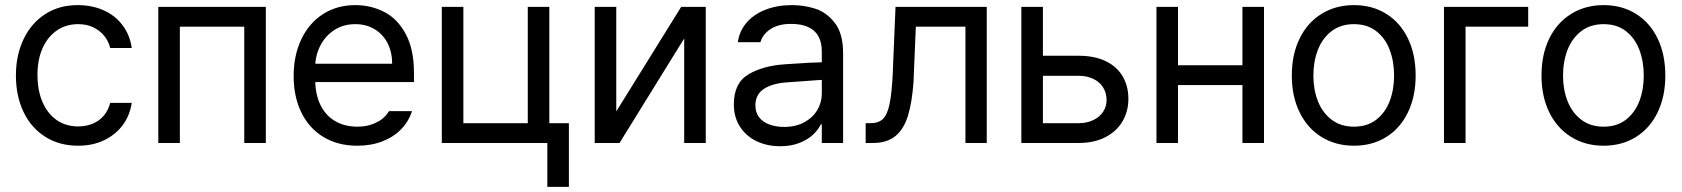

<svg xmlns="http://www.w3.org/2000/svg" viewBox="-20 -557 6551 748"><path d="M42 -262.7Q42 -342.8 72.3 -405.3Q102.5 -467.8 156.7 -502.4Q210.9 -537.1 282.2 -537.1Q338.9 -537.1 384.3 -516.6Q429.7 -496.1 458 -458Q486.3 -419.9 493.2 -370.1H409.2Q403.3 -395.5 386.7 -416.5Q370.1 -437.5 344.2 -450.2Q318.4 -462.9 284.2 -462.9Q237.3 -462.9 201.7 -438.5Q166 -414.1 146 -369.6Q126 -325.2 126 -265.6Q126 -205.1 145.5 -159.7Q165 -114.3 200.7 -89.4Q236.3 -64.5 284.2 -64.5Q315.4 -64.5 341.3 -75.2Q367.2 -85.9 384.8 -106.9Q402.3 -127.9 409.2 -156.2H493.2Q486.3 -108.4 459 -70.8Q431.6 -33.2 386.7 -11.2Q341.8 10.7 284.2 10.7Q210.9 10.7 155.8 -24.4Q100.6 -59.6 71.3 -121.6Q42 -183.6 42 -262.7Z M596.7 -530.3H1015.6V0H931.6V-453.1H680.7V0H596.7Z M1124 -260.7Q1124 -341.8 1154.3 -404.8Q1184.6 -467.8 1238.8 -502.4Q1293 -537.1 1364.3 -537.1Q1424.8 -537.1 1476.6 -510.7Q1528.3 -484.4 1560.5 -424.8Q1592.8 -365.2 1592.8 -272.5V-237.3H1182.6V-308.6H1507.8Q1507.8 -353.5 1490.2 -388.2Q1472.7 -422.9 1439.9 -442.9Q1407.2 -462.9 1364.3 -462.9Q1317.4 -462.9 1282.2 -439.9Q1247.1 -417 1227.5 -378.4Q1208 -339.8 1208 -295.9V-248Q1208 -189.5 1228.5 -147.9Q1249 -106.4 1286.1 -85Q1323.2 -63.5 1372.1 -63.5Q1402.3 -63.5 1426.8 -71.8Q1451.2 -80.1 1468.3 -93.3Q1485.4 -106.4 1495.1 -124H1585Q1572.3 -84 1543 -53.7Q1513.7 -23.4 1469.7 -6.3Q1425.8 10.7 1372.1 10.7Q1296.9 10.7 1240.7 -22.9Q1184.6 -56.6 1154.3 -118.2Q1124 -179.7 1124 -260.7Z M2120.1 0H1701.2V-530.3H1785.2V-77.1H2036.1V-530.3H2120.1ZM2196.3 170.9H2112.3V-77.1H2196.3Z M2633.8 -530.3H2729.5V0H2645.5V-407.2L2393.6 0H2296.9V-530.3H2380.9V-123Z M3103.5 -240.2 3047.9 -236.3Q2988.3 -232.4 2955.6 -210.4Q2922.9 -188.5 2922.9 -146.5Q2922.9 -119.1 2937 -100.6Q2951.2 -82 2976.6 -72.3Q3002 -62.5 3034.2 -62.5Q3080.1 -62.5 3113.3 -80.6Q3146.5 -98.6 3164.1 -128.4Q3181.6 -158.2 3181.6 -192.4V-357.4Q3181.6 -391.6 3168.5 -415.5Q3155.3 -439.5 3128.4 -451.7Q3101.6 -463.9 3061.5 -463.9Q3013.7 -463.9 2982.9 -444.3Q2952.1 -424.8 2942.4 -392.6H2854.5Q2860.4 -435.5 2888.2 -468.3Q2916 -501 2961.9 -519Q3007.8 -537.1 3065.4 -537.1Q3111.3 -537.1 3155.3 -523.4Q3199.2 -509.8 3231.9 -468.3Q3264.6 -426.8 3264.6 -349.6V0H3181.6V-72.3H3177.7Q3168 -51.8 3147.9 -32.7Q3127.9 -13.7 3095.2 -0.5Q3062.5 12.7 3019.5 12.7Q2968.8 12.7 2927.7 -6.8Q2886.7 -26.4 2862.8 -63.5Q2838.9 -100.6 2838.9 -150.4Q2838.9 -233.4 2895.5 -267.1Q2952.1 -300.8 3038.1 -306.6Q3047.9 -307.6 3131.8 -312.5L3187.5 -314.5L3188.5 -246.1Q3179.7 -246.1 3103.5 -240.2Z M3352.5 -77.1H3371.1Q3402.3 -77.1 3419.4 -93.3Q3436.5 -109.4 3445.3 -150.4Q3454.1 -191.4 3458 -269.5Q3458 -276.4 3458.5 -282.7Q3459 -289.1 3459 -295.9L3468.8 -530.3H3824.2V0H3741.2V-453.1H3547.9L3540 -264.6Q3540 -258.8 3539.6 -252.4Q3539.1 -246.1 3539.1 -240.2Q3533.2 -157.2 3517.1 -105.5Q3501 -53.7 3468.3 -26.9Q3435.5 0 3380.9 0H3352.5Z M4376 -171.9Q4376 -124 4353.5 -85Q4331.1 -45.9 4287.1 -22.9Q4243.2 0 4182.6 0H3959V-530.3H4043V-77.1H4182.6Q4213.9 -77.1 4238.8 -88.9Q4263.7 -100.6 4277.3 -121.1Q4291 -141.6 4291 -168Q4291 -195.3 4277.3 -216.8Q4263.7 -238.3 4238.8 -250Q4213.9 -261.7 4182.6 -261.7H4029.3V-339.8H4182.6Q4244.1 -339.8 4287.6 -318.8Q4331.1 -297.9 4353.5 -259.8Q4376 -221.7 4376 -171.9Z M4840.8 -225.6H4548.8V-302.7H4840.8ZM4569.3 0H4485.4V-530.3H4569.3ZM4904.3 0H4820.3V-530.3H4904.3Z M5012.7 -262.7Q5012.7 -344.7 5043 -406.7Q5073.2 -468.8 5128.4 -502.9Q5183.6 -537.1 5254.9 -537.1Q5326.2 -537.1 5380.9 -502.9Q5435.5 -468.8 5465.3 -406.7Q5495.1 -344.7 5495.1 -262.7Q5495.1 -181.6 5465.3 -119.6Q5435.5 -57.6 5380.9 -23.4Q5326.2 10.7 5254.9 10.7Q5183.6 10.7 5128.4 -23.4Q5073.2 -57.6 5043 -119.6Q5012.7 -181.6 5012.7 -262.7ZM5411.1 -262.7Q5411.1 -317.4 5394 -362.8Q5377 -408.2 5341.8 -435.5Q5306.6 -462.9 5254.9 -462.9Q5203.1 -462.9 5167.5 -435.5Q5131.8 -408.2 5114.3 -362.8Q5096.7 -317.4 5096.7 -262.7Q5096.7 -208 5114.3 -163.1Q5131.8 -118.2 5167.5 -90.8Q5203.1 -63.5 5254.9 -63.5Q5306.6 -63.5 5341.8 -90.8Q5377 -118.2 5394 -163.1Q5411.1 -208 5411.1 -262.7Z M5933.6 -453.1H5689.5V0H5605.5V-530.3H5933.6Z M5985.4 -262.7Q5985.4 -344.7 6015.6 -406.7Q6045.9 -468.8 6101.1 -502.9Q6156.2 -537.1 6227.5 -537.1Q6298.8 -537.1 6353.5 -502.9Q6408.2 -468.8 6438 -406.7Q6467.8 -344.7 6467.8 -262.7Q6467.8 -181.6 6438 -119.6Q6408.2 -57.6 6353.5 -23.4Q6298.8 10.7 6227.5 10.7Q6156.2 10.7 6101.1 -23.4Q6045.9 -57.6 6015.6 -119.6Q5985.4 -181.6 5985.4 -262.7ZM6383.8 -262.7Q6383.8 -317.4 6366.7 -362.8Q6349.6 -408.2 6314.5 -435.5Q6279.3 -462.9 6227.5 -462.9Q6175.8 -462.9 6140.1 -435.5Q6104.5 -408.2 6086.9 -362.8Q6069.3 -317.4 6069.3 -262.7Q6069.3 -208 6086.9 -163.1Q6104.5 -118.2 6140.1 -90.8Q6175.8 -63.5 6227.5 -63.5Q6279.3 -63.5 6314.5 -90.8Q6349.6 -118.2 6366.7 -163.1Q6383.8 -208 6383.8 -262.7Z"/></svg>

Font: Pretendard GOV Variable
Style: Regular
Weight: 400
Designer: Base glyphs from Inter by Rasmus Andersson; Hangul glyphs from Noto Sans CJK(Source Han Sans) by Jang Soo-young and Kang
Foundry: Kil Hyung-jin
Version: Version 1.307;Glyphs 3.2 (3192)